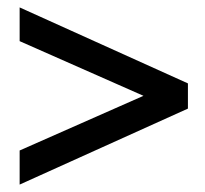

<svg xmlns="http://www.w3.org/2000/svg" viewBox="-20 -484 552 518"><path d="M435 -195.5 33 -373V-464L487 -259V-191L33 14V-78L435 -255.5Z"/></svg>

Font: Newsreader 16pt 16pt ExtraBold
Style: Regular
Weight: 800
Version: Version 1.003